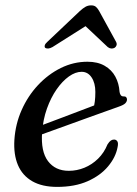

<svg xmlns="http://www.w3.org/2000/svg" viewBox="-20 -704 525 734"><path d="M90 -206.5Q90 -206.5 108.5 -213.5Q127 -220.5 157.2 -231.8Q187.5 -243 222.2 -256.2Q257 -269.5 290.2 -282Q323.5 -294.5 348 -304L336.5 -288Q340.5 -300.5 342.5 -316Q344.5 -331.5 344.5 -352.5Q344.5 -386.5 330.2 -408Q316 -429.5 292 -429.5Q268.5 -429.5 243.5 -411.8Q218.5 -394 196.5 -362.5Q174.5 -331 159.5 -289Q144.5 -247 141 -198.5Q135.5 -125 163.5 -88Q191.5 -51 243 -51Q274 -51 302.8 -62.8Q331.5 -74.5 354.8 -97.2Q378 -120 391 -152Q398 -163 403.8 -166.8Q409.5 -170.5 416 -170.5Q424 -170.5 428.5 -163.8Q433 -157 429.5 -141.5Q422.5 -103 393.2 -68Q364 -33 315 -11.2Q266 10.5 198.5 10.5Q141 10.5 103.2 -11.2Q65.5 -33 48.5 -73.2Q31.5 -113.5 35 -169.5Q39 -230 62.8 -283.5Q86.5 -337 125.2 -378.5Q164 -420 212.5 -444Q261 -468 314.5 -468Q353.5 -468 380.2 -452.5Q407 -437 421 -411Q435 -385 437 -353Q438 -345.5 441.5 -340.5Q445 -335.5 451.5 -335.5Q458.5 -336 462 -332.8Q465.5 -329.5 465.5 -323.5Q465.5 -316 459 -309.2Q452.5 -302.5 433.5 -296Q413.5 -289 381 -277.2Q348.5 -265.5 310.2 -251.8Q272 -238 234 -224.2Q196 -210.5 164.2 -199Q132.5 -187.5 113.2 -180.5Q94 -173.5 94 -173.5ZM331.5 -619.5H290.5L392 -524Q398.5 -519 405.5 -518.5Q412.5 -518 418.5 -521.5Q423.5 -525 425.5 -531Q427.5 -537 423.5 -544.5L359 -662Q353 -672.5 346.5 -678Q340 -683.5 328.5 -683.5Q316.5 -683.5 306.8 -678Q297 -672.5 285.5 -662L161.5 -544.5Q153 -537 151.2 -531Q149.5 -525 152.5 -521.5Q157 -518 164.2 -518.5Q171.5 -519 180.5 -524Z"/></svg>

Font: Fraunces
Style: Italic
Weight: 400
Italic angle: -16°
Version: Version 1.000;[b76b70a41]